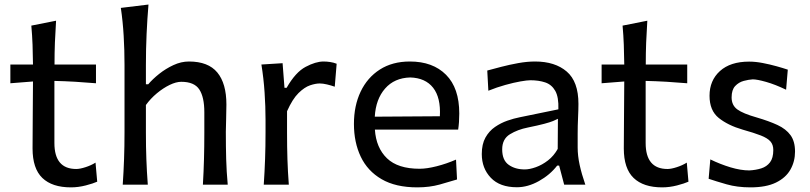

<svg xmlns="http://www.w3.org/2000/svg" viewBox="-20 -809 3548 841"><path d="M290.5 11.7Q208.5 11.7 165.5 -29.5Q122.6 -70.8 122.6 -158.7Q122.6 -238.8 123.5 -314Q124.5 -389.2 124.5 -452.1L25.4 -444.3V-526.4H124.5Q124 -571.8 122.6 -612.5Q121.1 -653.3 117.2 -696.8L225.6 -718.3Q222.2 -665.5 220.5 -622.3Q218.8 -579.1 218.8 -526.4H400.4V-444.3Q355.5 -448.2 309.3 -450.9Q263.2 -453.6 218.3 -454.6V-182.6Q218.3 -68.8 314 -68.8Q330.1 -68.8 354.5 -76.7Q378.9 -84.5 398.4 -96.7L405.8 -13.2Q388.7 -5.4 355.7 3.2Q322.8 11.7 290.5 11.7Z M517.6 0Q521.5 -58.1 523.4 -112.3Q525.4 -166.5 525.4 -231.9V-523.9Q525.4 -590.3 521.7 -652.3Q518.1 -714.4 509.3 -774.4L630.4 -789.1Q625 -725.1 622.1 -659.7Q619.1 -594.2 619.1 -523.9V-439.9H629.4Q648.4 -462.4 677.2 -485.4Q706.1 -508.3 739.7 -523.9Q773.4 -539.6 807.6 -539.6Q892.1 -539.6 931.9 -491.5Q971.7 -443.4 971.7 -351.1Q971.7 -316.9 970.5 -286.4Q969.2 -255.9 969.2 -231.9Q969.2 -166.5 970.7 -112.3Q972.2 -58.1 977.5 0H868.7Q872.1 -58.1 873.5 -111.8Q875 -165.5 875 -227.5V-317.4Q875 -383.8 853 -417.2Q831.1 -450.7 773.9 -450.7Q751.5 -450.7 723.1 -437Q694.8 -423.3 667.2 -400.4Q639.6 -377.4 619.1 -349.1V-227.5Q619.1 -165.5 621.1 -111.8Q623 -58.1 627.4 0Z M1135.3 0Q1139.2 -58.1 1141.1 -112.3Q1143.1 -166.5 1143.1 -231.9V-284.7Q1143.1 -342.8 1138.9 -404.3Q1134.8 -465.8 1125 -526.4L1217.8 -532.2L1226.1 -424.3H1235.4Q1274.4 -492.7 1318.6 -516.1Q1362.8 -539.6 1397 -539.6Q1411.1 -539.6 1426 -537.4Q1440.9 -535.2 1454.6 -529.8L1446.3 -429.2Q1429.7 -435.1 1412.1 -439.2Q1394.5 -443.4 1380.4 -443.4Q1362.3 -443.4 1338.1 -435.3Q1314 -427.2 1287.6 -401.4Q1261.2 -375.5 1237.3 -321.8V-227.5Q1237.3 -165.5 1239 -111.8Q1240.7 -58.1 1245.1 0Z M1808.1 11.7Q1712.9 11.7 1651.4 -24.2Q1589.8 -60.1 1560.1 -122.8Q1530.3 -185.5 1530.3 -266.1Q1530.3 -345.7 1559.6 -407.5Q1588.9 -469.2 1643.8 -504.4Q1698.7 -539.6 1775.4 -539.6Q1876 -539.6 1933.8 -481.4Q1991.7 -423.3 1991.7 -312Q1991.7 -272.5 1986.8 -241.2H1622.1Q1627.4 -161.6 1675 -115.7Q1722.7 -69.8 1817.9 -69.8Q1849.6 -69.8 1892.8 -80.8Q1936 -91.8 1977.5 -109.9L1981.9 -22.9Q1950.7 -13.2 1906 -0.7Q1861.3 11.7 1808.1 11.7ZM1906.7 -299.8Q1911.1 -381.3 1877.2 -424.6Q1843.3 -467.8 1776.9 -469.7Q1707.5 -467.8 1666.7 -421.1Q1626 -374.5 1621.6 -297.9Z M2244.1 11.2Q2169.4 11.2 2129.9 -30.3Q2090.3 -71.8 2090.3 -134.3Q2090.3 -177.7 2106.4 -206.5Q2122.6 -235.4 2148.2 -252.9Q2173.8 -270.5 2202.6 -280.5Q2231.4 -290.5 2256.8 -295.4L2425.8 -330.1Q2427.7 -383.8 2412.1 -411.1Q2396.5 -438.5 2368.2 -448Q2339.8 -457.5 2303.2 -457.5Q2289.1 -457.5 2259.8 -452.4Q2230.5 -447.3 2193.6 -437Q2156.7 -426.8 2119.1 -411.6L2114.3 -500Q2139.2 -506.8 2174.8 -516.1Q2210.4 -525.4 2249.5 -532.5Q2288.6 -539.6 2323.7 -539.6Q2411.1 -539.6 2462.4 -495.6Q2513.7 -451.7 2513.7 -354Q2513.7 -330.1 2512 -293.7Q2510.3 -257.3 2510.3 -224.1V-162.6Q2510.3 -127 2519 -86.7Q2527.8 -46.4 2543.9 0H2451.2L2429.2 -83.5H2420.4Q2389.2 -43 2340.6 -15.9Q2292 11.2 2244.1 11.2ZM2278.3 -66.9Q2299.8 -66.9 2327.1 -76.7Q2354.5 -86.4 2380.4 -106.4Q2406.2 -126.5 2422.9 -156.7L2423.8 -288.6Q2415.5 -284.2 2402.3 -278.8Q2389.2 -273.4 2363.5 -266.6Q2337.9 -259.8 2292.5 -250.5Q2247.6 -241.7 2213.6 -220.9Q2179.7 -200.2 2179.7 -154.8Q2179.7 -107.4 2208 -87.2Q2236.3 -66.9 2278.3 -66.9Z M2880.4 11.7Q2798.3 11.7 2755.4 -29.5Q2712.4 -70.8 2712.4 -158.7Q2712.4 -238.8 2713.4 -314Q2714.4 -389.2 2714.4 -452.1L2615.2 -444.3V-526.4H2714.4Q2713.9 -571.8 2712.4 -612.5Q2710.9 -653.3 2707 -696.8L2815.4 -718.3Q2812 -665.5 2810.3 -622.3Q2808.6 -579.1 2808.6 -526.4H2990.2V-444.3Q2945.3 -448.2 2899.2 -450.9Q2853 -453.6 2808.1 -454.6V-182.6Q2808.1 -68.8 2903.8 -68.8Q2919.9 -68.8 2944.3 -76.7Q2968.8 -84.5 2988.3 -96.7L2995.6 -13.2Q2978.5 -5.4 2945.6 3.2Q2912.6 11.7 2880.4 11.7Z M3267.1 11.7Q3209 11.7 3162.4 -1.7Q3115.7 -15.1 3084 -25.9L3091.3 -110.8Q3135.3 -89.4 3180.2 -75.9Q3225.1 -62.5 3262.2 -62.5Q3290.5 -64 3314.5 -71.5Q3338.4 -79.1 3352.8 -97.9Q3367.2 -116.7 3367.2 -151.9Q3367.2 -175.3 3354.5 -189.7Q3341.8 -204.1 3312.5 -215.6Q3283.2 -227.1 3232.9 -241.2Q3168.9 -259.8 3128.4 -292.2Q3087.9 -324.7 3087.9 -389.6Q3087.9 -456.5 3133.5 -497.8Q3179.2 -539.1 3261.2 -539.1Q3289.6 -539.1 3321 -533Q3352.5 -526.9 3381.6 -518.8Q3410.6 -510.7 3430.7 -503.9L3423.3 -416Q3375.5 -439 3335.9 -450.2Q3296.4 -461.4 3277.3 -461.4Q3259.3 -460.4 3237.5 -454.6Q3215.8 -448.7 3200.2 -432.1Q3184.6 -415.5 3184.6 -382.3Q3184.6 -348.1 3209.5 -329.8Q3234.4 -311.5 3294.9 -294.4Q3348.1 -278.8 3385.5 -261.5Q3422.9 -244.1 3442.6 -217Q3462.4 -189.9 3462.4 -145Q3462.4 -101.6 3442.1 -65.9Q3421.9 -30.3 3378.9 -9.3Q3335.9 11.7 3267.1 11.7Z"/></svg>

Font: Pinar-DS1-FD Medium
Style: Regular
Weight: 500
Designer: Amin Abedi
Version: Version 3.000